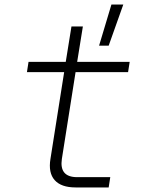

<svg xmlns="http://www.w3.org/2000/svg" viewBox="-20 -821 640 841"><path d="M311 0Q248 0 219.5 -32Q191 -64 201 -125L261 -505H98L105 -550H268L293 -705H343L318 -550H548L541 -505H311L251 -125Q239 -45 318 -45H463L456 0ZM414 -621 468 -801H520L456 -621Z"/></svg>

Font: JetBrains Mono Thin
Style: Italic
Weight: 100
Italic angle: -9°
Monospace: yes
Designer: Philipp Nurullin, Konstantin Bulenkov
Foundry: JetBrains
Version: Version 2.305; ttfautohint (v1.8.4.7-5d5b)